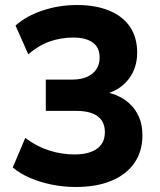

<svg xmlns="http://www.w3.org/2000/svg" viewBox="-20 -736 640 767"><path d="M283 11Q234 11 187 1.5Q140 -8 99.5 -25.5Q59 -43 31 -67L81 -185Q126 -151 176 -135Q226 -119 278 -119Q316 -119 343 -129Q370 -139 384.5 -158.5Q399 -178 399 -208Q399 -250 370 -271.5Q341 -293 285 -293H163V-418H269Q302 -418 326.5 -428.5Q351 -439 364.5 -458.5Q378 -478 378 -506Q378 -546 350.5 -566Q323 -586 273 -586Q223 -586 178 -570Q133 -554 93 -519L42 -634Q86 -673 151.5 -694.5Q217 -716 287 -716Q362 -716 416.5 -693.5Q471 -671 499.5 -628.5Q528 -586 528 -526Q528 -466 495.5 -422Q463 -378 404 -361V-368Q448 -359 480.5 -336Q513 -313 531 -277.5Q549 -242 549 -195Q549 -131 516.5 -84.5Q484 -38 424.5 -13.5Q365 11 283 11Z"/></svg>

Font: Nunito Sans 10pt ExtraBold
Style: Regular
Weight: 800
Designer: Vernon Adams
Foundry: Vernon Adams
Version: Version 3.101;gftools[0.9.27]